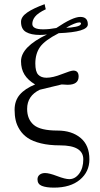

<svg xmlns="http://www.w3.org/2000/svg" viewBox="-20 -673 472 905"><path d="M292 -542Q312 -542 336.9 -546.9Q361.8 -551.8 361.8 -562.5Q361.8 -567.4 353.5 -567.4Q344.7 -567.4 329.3 -561Q314 -554.7 302.7 -548.3ZM372.6 78.1Q372.6 12.2 263.2 12.2Q211.9 12.2 173.1 2.7Q134.3 -6.8 111.1 -22.5Q87.9 -38.1 73.5 -60.5Q59.1 -83 54 -105.7Q48.8 -128.4 48.8 -155.3Q48.8 -198.2 73.2 -226.8Q97.7 -255.4 145.5 -274.9Q111.3 -295.4 95.2 -321.8Q79.1 -348.1 79.1 -384.3Q79.1 -452.1 201.7 -510.7Q187 -508.3 168 -508.3Q126.5 -508.3 102.8 -522Q79.1 -535.6 79.1 -570.3Q79.1 -593.8 107.9 -613.8Q136.7 -633.8 190.4 -653.3Q190.9 -647.9 193.1 -640.1Q195.3 -632.3 195.8 -629.4Q158.7 -611.8 145 -594.2Q132.3 -578.1 132.3 -560.1Q132.3 -534.7 183.6 -534.7Q211.9 -534.7 245.6 -541Q322.8 -593.3 358.4 -593.3Q394 -593.3 394 -558.1Q394 -522 256.8 -516.6Q190.9 -482.9 168.7 -451.4Q146.5 -419.9 146.5 -373.5Q146.5 -335.4 160.2 -321Q173.8 -306.6 199.2 -306.6Q229 -306.6 271.5 -323.5Q314 -340.3 325.7 -340.3Q350.6 -340.3 350.6 -312.5Q350.6 -273.4 298.8 -273.4Q293 -273.4 284.7 -274.2Q276.4 -274.9 270.5 -274.9L167.5 -250Q107.9 -221.2 107.9 -159.7Q107.9 -110.8 139.2 -84.2Q170.4 -57.6 251 -57.6Q318.4 -57.6 359.9 -22.9Q401.4 11.7 401.4 78.1Q401.4 136.7 356.7 174.1Q312 211.4 234.4 211.4Q197.8 211.4 177.2 203.1Q156.7 194.8 156.7 172.4Q156.7 158.7 166.7 150.6Q176.8 142.6 192.4 142.6Q211.9 142.6 249.5 157Q287.1 171.4 306.6 171.4Q334 171.4 353.3 145.3Q372.6 119.1 372.6 78.1Z"/></svg>

Font: Libertinage
Style: b
Weight: 400
Designer: OSP
Foundry: OSP
Version: Version 1.0; 2008; OFL relea